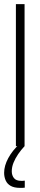

<svg xmlns="http://www.w3.org/2000/svg" viewBox="-21 -708 195 930"><path d="M56 0V-688H98V0ZM76 202Q48 202 31 192.5Q14 183 6.5 166Q-1 149 -1 129Q-1 95 19 58Q39 21 73 -10L98 0Q81 18 67 38.5Q53 59 44.5 80Q36 101 36 122Q36 141 46.5 154.5Q57 168 82 168Q85 168 88.5 168Q92 168 99 167V201Q92 202 87.5 202Q83 202 76 202Z"/></svg>

Font: Saira UltraCondensed ExtraLight
Style: Regular
Weight: 250
Width: 1
Designer: Hector Gatti with collaboration of the Omnibus-Type team
Foundry: Omnibus-Type
Version: Version 1.101